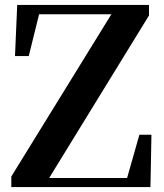

<svg xmlns="http://www.w3.org/2000/svg" viewBox="-20 -761 667 781"><path d="M26 0H592L596 -213H547L497 -37H180L586 -698V-741H50L41 -533H97L139 -703H433L26 -43Z"/></svg>

Font: Noto Serif JP
Style: Bold
Weight: 700
Designer: Ryoko NISHIZUKA 西塚涼子 (kana & ideographs); Frank Grießhammer (Latin, Greek & Cyrillic); Wenlong ZHANG 张文龙 (bopomofo); San
Foundry: Adobe
Version: Version 2.001;hotconv 1.1.0;makeotfexe 2.6.0